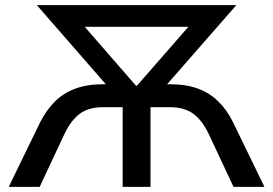

<svg xmlns="http://www.w3.org/2000/svg" viewBox="-20 -725 1060 745"><path d="M14 0 136 -251Q160 -298 193 -331Q226 -364 272 -381Q318 -398 377 -398H428L416 -369L123 -705H897L603 -369L591 -398H643Q703 -398 748.5 -381Q794 -364 827.5 -331Q861 -298 884 -251L1006 0H886L790 -205Q764 -259 729.5 -284Q695 -309 640 -309H564V0H456V-309H380Q324 -309 290 -284Q256 -259 230 -205L134 0ZM508 -392H511L746 -661L748 -621H271L274 -661Z"/></svg>

Font: Nunito Sans 9pt SemiBold
Style: Regular
Weight: 600
Version: Version 3.101;gftools[0.9.27]